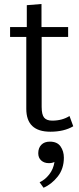

<svg xmlns="http://www.w3.org/2000/svg" viewBox="-20 -632 386 937"><path d="M245.8 158.3Q235 164.2 218.3 164.2Q195.8 164.2 181.2 151.2Q166.7 138.3 166.7 115.8Q166.7 90 181.7 74.6Q196.7 59.2 223.3 59.2Q259.2 59.2 275.4 82.5Q291.7 105.8 291.7 137.5Q291.7 191.7 261.7 229.6Q231.7 267.5 192.5 284.2L173.3 257.5Q199.2 245.8 220 219.6Q240.8 193.3 245.8 158.3ZM29.2 -451.7V-500H110.8V-606.7L182.5 -612.5V-500H312.5V-451.7H183.3V-110.8Q183.3 -72.5 195.4 -57.9Q207.5 -43.3 235 -43.3Q283.3 -43.3 319.2 -65.8L337.5 -15.8Q292.5 10.8 225.8 10.8Q108.3 10.8 108.3 -100.8V-451.7Z"/></svg>

Font: Boon
Style: Regular
Weight: 400
Designer: Sungsit Sawaiwan
Foundry: FontUni
Version: Version 3.0